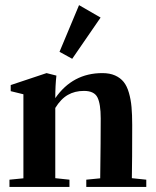

<svg xmlns="http://www.w3.org/2000/svg" viewBox="-20 -733 611 753"><path d="M263.2 -502.4 213.4 -529.8 290 -712.9 374.5 -664.1ZM17.1 0V-28.3L71.8 -33.7V-363.3L22 -375.5V-399.4L162.6 -446.3L201.2 -436.5Q196.8 -397.9 196.8 -348.6V-348.1Q265.1 -446.3 381.3 -446.3Q410.6 -446.3 431.4 -437Q452.1 -427.7 465.1 -411.6Q478 -395.5 485.6 -369.1Q493.2 -342.8 495.8 -313.2Q498.5 -283.7 498.5 -242.7Q498.5 -101.6 497.1 -34.2L553.7 -28.3V0H318.4V-28.3L373 -33.7Q375 -186 375 -268.6Q375 -325.2 362.3 -350.8Q349.6 -376.5 309.1 -376.5Q273.4 -376.5 246.1 -360.8Q218.8 -345.2 196.8 -309.6V-34.2L252.4 -28.3V0Z"/></svg>

Font: Elstob
Style: Bold
Weight: 700
Designer: Peter S. Baker
Version: Version 1.015